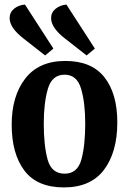

<svg xmlns="http://www.w3.org/2000/svg" viewBox="-20 -796 563 838"><path d="M492 -262Q492 -132 434 -55Q376 22 259 22Q142 22 86.5 -51.5Q31 -125 31 -252Q31 -377 90.5 -453.5Q150 -530 265 -530Q380 -530 436 -458.5Q492 -387 492 -262ZM352 -257Q352 -347 334 -408.5Q316 -470 262 -470Q207 -470 189 -408.5Q171 -347 171 -257Q171 -160 188 -99Q205 -38 262 -38Q318 -38 335 -99Q352 -160 352 -257ZM177 -554 85 -626Q22 -674 22 -717Q22 -742 41.5 -758Q61 -774 89 -776L213 -584ZM358 -554 266 -626Q203 -674 203 -717Q203 -742 223 -758Q243 -774 270 -776L394 -584Z"/></svg>

Font: Sansita Medium
Style: Regular
Weight: 500
Designer: Pablo Cosgaya
Foundry: Omnibus-Type
Version: Version 1.006